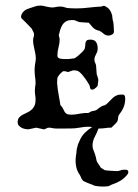

<svg xmlns="http://www.w3.org/2000/svg" viewBox="-20 -461 498 691"><path d="M43.5 -21Q43.5 -31.2 48.3 -37.4Q53.2 -43.5 60.3 -47.4Q67.4 -51.3 75.7 -54.9Q84 -58.6 91.1 -64Q98.1 -69.3 103 -78.1Q107.9 -86.9 107.9 -101.6Q107.9 -105.5 107.9 -109.1Q107.9 -112.8 106.9 -116.7Q105.5 -125.5 105.5 -135.3Q105.5 -143.1 106.9 -151.4Q107.9 -155.3 107.9 -158.4Q107.9 -161.6 107.9 -165.5Q107.9 -170.9 107.4 -175.3Q106.9 -179.7 106 -185.1Q105.5 -190.4 105 -196.3Q104.5 -202.1 104.5 -208Q104.5 -213.4 105 -218.5Q105.5 -223.6 106 -229Q106.9 -234.4 107.9 -239.5Q108.9 -244.6 108.9 -250Q108.9 -258.8 107.2 -267.8Q105.5 -276.9 103.5 -285.6Q101.6 -293 100.3 -301Q99.1 -309.1 99.1 -316.9Q99.1 -319.8 99.6 -322.5Q100.1 -325.2 101.1 -327.6Q102.5 -332.5 102.5 -337.9Q102.5 -338.4 102.3 -338.6Q102.1 -338.9 102.1 -339.8V-341.3Q101.6 -342.8 100.3 -345.5Q99.1 -348.1 97.7 -350.8Q96.2 -353.5 95 -356Q93.8 -358.4 93.3 -358.9Q91.3 -360.8 86.4 -366Q81.5 -371.1 76.2 -376.7Q70.8 -382.3 65.7 -387.2Q60.5 -392.1 58.6 -393.6Q58.1 -394.5 56.9 -396.5Q55.7 -398.4 55.7 -399.4Q55.7 -409.2 63 -417.5Q70.3 -425.8 78.1 -428.2Q81.5 -429.7 87.2 -431.6Q92.8 -433.6 98.4 -435.3Q104 -437 108.4 -438.5Q112.8 -439.9 113.8 -439.9Q114.7 -439.9 118.7 -440.4Q122.6 -440.9 124.5 -440.9Q131.3 -440.9 137.5 -439.5Q143.6 -438 149.9 -436.5Q153.8 -436 158.2 -435.1Q162.6 -434.1 167 -434.1Q171.4 -434.1 174.8 -434.6Q178.2 -435.1 182.1 -436Q185.5 -436.5 189 -437Q192.4 -437.5 196.3 -437.5Q205.6 -437.5 213.4 -434.6Q221.2 -431.6 229.5 -431.6Q230 -431.6 232.9 -431.4Q235.8 -431.2 239.5 -431.2Q243.2 -431.2 246.8 -430.9Q250.5 -430.7 252.9 -430.7Q276.4 -430.7 299.6 -433.6Q322.8 -436.5 346.2 -437.5Q348.6 -439.5 350.3 -439.7Q352.1 -439.9 355.5 -439.9Q368.2 -434.6 374.5 -425.8Q380.9 -417 383.8 -405.3Q383.8 -404.3 384 -401.4Q384.3 -398.4 384.8 -395Q385.3 -391.6 385.7 -388.7Q386.2 -385.7 386.7 -385.3Q386.7 -384.8 387.2 -383.5Q387.7 -382.3 388.2 -378.2Q388.7 -374 389.2 -366.7Q389.6 -359.4 390.1 -347.2Q390.1 -340.8 383.5 -336.9Q377 -333 371.6 -333Q366.2 -333 362.8 -334Q359.4 -335 356.4 -336.9Q353.5 -338.9 350.6 -341.6Q347.7 -344.2 343.3 -347.2Q342.8 -347.2 340.6 -348.4Q338.4 -349.6 337.4 -350.6Q336.9 -350.6 333 -351.3Q329.1 -352.1 328.1 -353Q318.4 -356.9 312.7 -364Q307.1 -371.1 299.3 -379.4Q296.9 -379.4 291.7 -379.6Q286.6 -379.9 280.5 -380.4Q274.4 -380.9 269 -381.3Q263.7 -381.8 261.7 -382.8Q260.7 -382.8 255.9 -385.3Q251 -387.7 249.5 -387.7Q249 -388.7 243.9 -388.7Q238.8 -388.7 236.3 -388.7Q226.6 -388.7 219.7 -385.3Q212.9 -381.8 208 -376Q203.1 -370.1 200 -362.5Q196.8 -355 194.8 -347.2Q194.8 -346.2 193.6 -341.3Q192.4 -336.4 191.4 -334.5Q191.4 -333.5 192.1 -331.8Q192.9 -330.1 194.8 -320.8Q194.8 -305.7 190.7 -290.8Q186.5 -275.9 186.5 -260.3Q186.5 -255.9 189.5 -253.4Q192.4 -251 196.5 -250Q200.7 -249 205.3 -248.8Q210 -248.5 213.4 -248.5H224.6Q227.1 -248.5 231.2 -249Q235.4 -249.5 239.3 -250Q243.2 -250.5 246.3 -251Q249.5 -251.5 249.5 -252Q250 -252 252.4 -253.7Q254.9 -255.4 257.6 -257.6Q260.3 -259.8 263.2 -262.2Q266.1 -264.6 267.6 -266.1Q269 -267.6 271.2 -269.5Q273.4 -271.5 275.6 -273.7Q277.8 -275.9 279.5 -277.8Q281.2 -279.8 281.7 -280.3Q286.1 -286.1 286.4 -293Q286.6 -299.8 287.4 -305.4Q288.1 -311 291.5 -314.7Q294.9 -318.4 305.7 -318.4Q319.8 -318.4 325.7 -309.6Q331.5 -300.8 331.5 -287.1Q331.5 -278.8 329.6 -273.9Q327.6 -269 325.4 -265.1Q323.2 -261.2 321.5 -256.8Q319.8 -252.4 319.8 -245.6Q319.8 -239.3 322.3 -235.1Q324.7 -231 325.7 -225.6L328.1 -193.4Q328.6 -192.9 329.3 -190.4Q330.1 -188 331.1 -184.8Q332 -181.6 333 -178.5Q334 -175.3 334 -173.3Q333.5 -170.9 333.3 -167.5Q333 -164.1 332.5 -160.6Q332 -156.7 331.5 -152.8Q331.1 -151.4 329.1 -149.2Q327.1 -147 324.5 -144.8Q321.8 -142.6 318.8 -140.6Q315.9 -138.7 314 -138.7Q312 -138.7 309.1 -138.9Q306.2 -139.2 305.7 -141.1Q304.7 -142.1 303.7 -147Q302.7 -151.9 302.7 -152.8Q300.3 -157.2 296.4 -163.6Q292.5 -169.9 287.6 -177Q282.7 -184.1 276.9 -190.9Q271 -197.8 265.1 -202.6Q259.8 -206.5 253.7 -207.3Q247.6 -208 243.7 -208L224.6 -201.7Q223.6 -201.7 220 -203.1Q216.3 -204.6 214.8 -204.6H212.9Q211.9 -204.6 211.4 -204.8Q210.9 -205.1 210 -205.1Q207.5 -205.1 203.6 -202.1Q199.7 -199.2 196 -195.1Q192.4 -190.9 189.5 -186.5Q186.5 -182.1 186.5 -179.2Q186.5 -178.2 186 -173.1Q185.5 -168 185.5 -164.6Q185.5 -163.6 185.5 -161.6Q185.5 -159.7 186 -157.7Q186 -155.8 186.5 -152.8Q186.5 -148.9 188 -138.9Q189.5 -128.9 191.4 -117.9Q193.4 -106.9 195.1 -96.9Q196.8 -86.9 197.3 -83Q204.1 -75.7 207 -69.6Q210 -63.5 212.6 -58.6Q215.3 -53.7 220.5 -51Q225.6 -48.3 236.8 -48.3Q249 -48.3 261 -50.8Q272.9 -53.2 285.2 -54.2H296.9Q297.9 -54.2 302.5 -56.6Q307.1 -59.1 308.1 -60.1L319.8 -62.5Q321.8 -63.5 325 -64.2Q328.1 -64.9 328.1 -65.9Q329.6 -66.9 335.4 -71.5Q341.3 -76.2 343.3 -76.7Q348.1 -80.6 353.5 -81.3Q358.9 -82 362.8 -85.9Q368.7 -90.8 374.3 -96.9Q379.9 -103 385.7 -108.4Q391.6 -113.8 398.7 -117.2Q405.8 -120.6 414.6 -120.6H424.8Q428.7 -118.2 429.7 -113.8Q430.7 -109.4 430.7 -105Q430.7 -82.5 418.5 -62.5Q418.5 -62 416.7 -59.6Q415 -57.1 412.8 -54.2Q410.6 -51.3 408.9 -48.6Q407.2 -45.9 406.7 -44.9Q406.2 -44.4 405.8 -42Q405.3 -39.6 405 -36.6Q404.8 -33.7 404.3 -31Q403.8 -28.3 403.3 -27.8Q403.3 -26.9 402.6 -24.9Q401.9 -22.9 400.9 -22Q399.9 -20.5 397.2 -17.6Q394.5 -14.6 391.1 -11.5Q387.7 -8.3 384.8 -5.4Q381.8 -2.4 380.9 -1.5H376.5Q367.7 -1.5 358.9 0Q348.6 1.5 338.4 1.5H334.5Q328.6 17.1 320.8 32Q313 46.9 313 63.5Q313 71.8 317.1 81.5Q321.3 91.3 323.7 100.1Q325.7 105.5 326.4 111.6Q327.1 117.7 330.1 123Q333.5 128.9 336.9 133.3Q340.3 137.7 343.3 143.1L351.1 147.5Q354.5 150.9 358.2 151.6Q361.8 152.3 367.2 152.8L398.9 154.8Q407.7 154.8 413.1 152.3Q418.5 149.9 425.8 149.9H432.6Q441.9 149.9 441.9 158.7Q441.9 162.6 438.5 167Q427.7 180.7 413.3 189.5Q398.9 198.2 382.8 203.1L370.6 209Q365.2 210 358.6 210.2Q352.1 210.4 346.2 210.4Q341.8 210.4 334 209.5Q326.2 208.5 320.3 207.5L313 204.1Q306.2 202.1 300 199.2Q293.9 196.3 287.1 193.8L278.8 189.5L272.9 181.2Q271 175.3 268.1 170.2Q265.1 165 261.7 159.7Q256.3 150.4 254.2 139.2Q252 127.9 252 116.2Q252 110.8 252.9 103Q253.9 95.2 254.9 89.4L256.3 75.2L260.7 58.6L267.6 43Q274.4 27.8 285.9 16.4Q297.4 4.9 311.5 -3.4Q305.7 -4.9 299.3 -4.9Q296.9 -4.9 291.5 -4.6Q286.1 -4.4 285.2 -4.4L262.2 -1Q251.5 1 240.2 1.2Q229 1.5 217.8 1.5H182.1Q174.3 1.5 168.5 0Q162.6 -1.5 155.8 -1.5Q150.9 -1.5 146.2 1.5Q141.6 4.4 137.2 4.4L110.4 -1.5Q109.9 -1.5 106.4 -0.7Q103 0 98.6 1Q94.2 2 89.4 2.9Q84.5 3.9 81.5 4.4Q75.7 4.4 69.1 2.9Q62.5 1.5 56.9 -1.7Q51.3 -4.9 47.4 -9.5Q43.5 -14.2 43.5 -21Z"/></svg>

Font: IM FELL English SC
Style: Regular
Weight: 400
Designer: Igino Marini
Foundry: Igino Marini
Version: 3.00